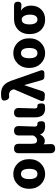

<svg xmlns="http://www.w3.org/2000/svg" viewBox="1254 -2106 1055 3602"><g transform="rotate(-90 1781.0 -305.5)"><path d="M318 14Q204 14 125 -65Q40 -149 40 -284.5Q40 -420 125 -504Q204 -583 318 -583Q432 -583 511 -504Q596 -420 596 -284Q596 -148 511 -65Q432 14 318 14ZM318 -130Q414 -130 414 -284Q414 -439 318 -439Q270 -439 245 -397Q222 -358 222 -284Q222 -130 318 -130Z M794 202Q707 202 707 112V-183V-481Q707 -569 796 -569Q884 -569 884 -481V-239Q884 -182 900 -159Q915 -138 950 -138Q1004 -138 1040 -208V-479Q1040 -569 1129 -569Q1220 -569 1217 -472Q1207 -254 1207 -178Q1207 -130 1260 -130Q1261 -130 1262 -130Q1278 -133 1290 -119Q1301 -106 1304 -86Q1317 -6 1273 9Q1246 14 1214 14Q1090 14 1060 -79H1057Q1038 -37 1007 -14.5Q976 8 940 8Q896 8 874 -15Q876 63 878 106Q887 202 794 202Z M1549 14Q1456 14 1415 -41Q1380 -88 1380 -185V-377V-479Q1380 -569 1469 -569Q1514 -569 1536 -543.5Q1558 -518 1556 -472Q1555 -451 1554 -410Q1547 -235 1547 -178Q1547 -151 1558.5 -140.5Q1570 -130 1596 -130Q1597 -130 1598 -130Q1613 -133 1626 -119Q1636 -105 1639 -87Q1644 -54 1639 -30Q1632 1 1608 9Q1581 14 1549 14Z M1799 9 1739 5Q1704 3 1691 -18Q1678 -39 1692 -71L1906 -570L1903 -585Q1895 -622 1866 -644Q1839 -664 1804 -664Q1802 -664 1800 -664Q1721 -645 1700 -723Q1691 -758 1699 -777Q1707 -797 1739 -806Q1771 -813 1825 -813Q1925 -813 1985.5 -757Q2046 -701 2083 -575L2259 -73Q2270 -39 2256 -19.5Q2242 0 2207 0H2188H2137Q2117 0 2101 -12Q2085 -24 2080 -43L1987 -372H1982L1871 -39Q1864 -16 1844 -2.5Q1824 11 1799 9Z M2585 14Q2471 14 2392 -65Q2307 -149 2307 -284.5Q2307 -420 2392 -504Q2471 -583 2585 -583Q2699 -583 2778 -504Q2863 -420 2863 -284Q2863 -148 2778 -65Q2699 14 2585 14ZM2585 -130Q2681 -130 2681 -284Q2681 -439 2585 -439Q2537 -439 2512 -397Q2489 -358 2489 -284Q2489 -130 2585 -130Z M3213 14Q3096 14 3021 -61Q2942 -141 2942 -278Q2942 -417 3028 -497Q3105 -569 3221 -569H3385H3476Q3549 -569 3549 -498Q3549 -423 3470 -431Q3452 -433 3412 -436Q3397 -436 3389 -437V-432Q3430 -408 3453 -360Q3476 -312 3476 -249Q3476 -129 3402 -57Q3330 14 3213 14ZM3215 -130Q3259 -130 3283 -166Q3307 -202 3307 -268Q3307 -337 3283 -379Q3259 -425 3215 -425Q3124 -425 3124 -278Q3124 -207 3148 -168.5Q3172 -130 3215 -130Z"/></g></svg>

Font: GenSenRounded TW H
Style: Regular
Weight: 900
Version: Version 1.501;PS 1;hotconv 16.6.51;makeotf.lib2.5.65220